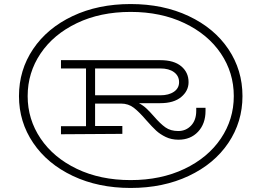

<svg xmlns="http://www.w3.org/2000/svg" viewBox="-20 -700 1296 951"><path d="M1181 -224Q1181 -96 1111 8Q1041 112 914.5 171.5Q788 231 627 231Q467 231 341 171.5Q215 112 144.5 8Q74 -96 74 -224Q74 -353 144 -457Q214 -561 340 -620.5Q466 -680 627 -680Q788 -680 914.5 -620.5Q1041 -561 1111 -457Q1181 -353 1181 -224ZM1138 -224Q1138 -340 1074 -435Q1010 -530 893.5 -585.5Q777 -641 627 -641Q477 -641 361 -585.5Q245 -530 181 -435Q117 -340 117 -224Q117 -109 181 -14Q245 81 361 136.5Q477 192 627 192Q777 192 893.5 136.5Q1010 81 1074 -14Q1138 -109 1138 -224ZM952 -166H998V-151Q998 -87 961 -47.5Q924 -8 864 -8Q829 -8 801 -21.5Q773 -35 753.5 -53Q734 -71 705 -104Q670 -145 643 -166Q616 -187 579 -187H451V-76H586V-37L282 -35V-75H406V-361H282V-402H774Q842 -402 878 -371.5Q914 -341 914 -293Q914 -250 877.5 -219.5Q841 -189 774 -189H668Q689 -178 705.5 -162.5Q722 -147 743 -123Q774 -87 799.5 -69Q825 -51 863 -51Q901 -51 926.5 -78Q952 -105 952 -151ZM451 -361V-228H774Q816 -228 841.5 -245.5Q867 -263 867 -293Q867 -324 842 -342.5Q817 -361 774 -361Z"/></svg>

Font: BioRhyme Expanded Light
Style: Regular
Weight: 300
Width: 7
Designer: Aoife Mooney
Foundry: Aoife Mooney Type
Version: Version 1.000